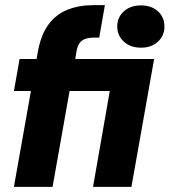

<svg xmlns="http://www.w3.org/2000/svg" viewBox="-20 -725 658 745"><path d="M34 0 100 -372H34L56 -496H122L127 -525Q139 -591 168.5 -630.5Q198 -670 242.5 -687.5Q287 -705 342 -705H387L365 -579H343Q313 -579 297.5 -567Q282 -555 277 -527L272 -496H578L490 0H341L406 -372H250L184 0ZM527 -540Q486 -540 460.5 -563.5Q435 -587 435 -622Q435 -658 460.5 -681Q486 -704 527 -704Q568 -704 593 -681Q618 -658 618 -622Q618 -587 593 -563.5Q568 -540 527 -540Z"/></svg>

Font: DM Sans 36pt Black
Style: Italic
Weight: 900
Italic angle: -10°
Designer: Colophon Foundry, Jonny Pinhorn
Foundry: Colophon Foundry
Version: Version 4.004;gftools[0.9.30]